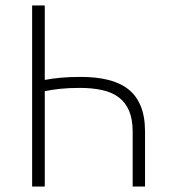

<svg xmlns="http://www.w3.org/2000/svg" viewBox="-20 -679 619 699"><path d="M97 0V-659H143V-388Q169 -393 200.5 -396Q232 -399 275 -399Q329 -399 372.5 -388.5Q416 -378 446 -355Q476 -332 492 -293.5Q508 -255 508 -200V0H463V-200Q463 -245 450 -275.5Q437 -306 412.5 -324.5Q388 -343 352 -351Q316 -359 271 -359Q229 -359 197.5 -355.5Q166 -352 143 -347V0Z"/></svg>

Font: hySource Sans Pro Light
Style: Regular
Weight: 300
Designer: Paul D. Hunt
Foundry: Adobe Systems Incorporated
Version: Version 2.021;PS 2.000;hotconv 1.0.86;makeotf.lib2.5.63406